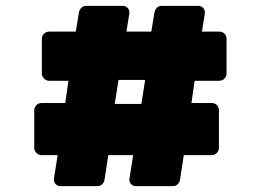

<svg xmlns="http://www.w3.org/2000/svg" viewBox="-20 -675 890 656"><path d="M754 -542V-424Q754 -414 747 -406.5Q740 -399 729 -399H645L634 -323H703Q714 -323 721 -316Q728 -309 728 -298V-170Q728 -160 721 -152.5Q714 -145 703 -145H608L595 -60Q593 -51 586.5 -45Q580 -39 570 -39H444Q435 -39 428.5 -45.5Q422 -52 422 -61V-63L435 -145H350L337 -60Q335 -51 328.5 -45Q322 -39 312 -39H186Q177 -39 170.5 -45.5Q164 -52 164 -61V-63L177 -145H122Q112 -145 104.5 -152.5Q97 -160 97 -170V-298Q97 -309 104.5 -316Q112 -323 122 -323H203L214 -399H148Q138 -399 130.5 -406.5Q123 -414 123 -424V-542Q123 -553 130.5 -560Q138 -567 148 -567H239L250 -634Q252 -643 258.5 -649Q265 -655 274 -655H400Q409 -655 415.5 -648.5Q422 -642 422 -633V-630L412 -567H497L508 -634Q510 -643 516.5 -649Q523 -655 532 -655H658Q667 -655 673.5 -648.5Q680 -642 680 -633V-630L670 -567H729Q740 -567 747 -560Q754 -553 754 -542ZM372 -320H463L476 -402H385Z"/></svg>

Font: Rubik Mono One
Style: Regular
Weight: 400
Designer: Hubert and Fischer with Elvire Volk Leonovitch (Cyrillic Expansion: Cyreal)
Foundry: Hubert and Fischer with Elvire Volk Leonovitch
Version: Version 2.000